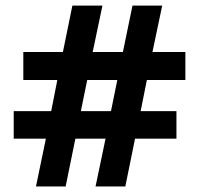

<svg xmlns="http://www.w3.org/2000/svg" viewBox="-20 -763 716 690"><path d="M109.3 -93 144.9 -264.6H29.3V-363.6H164L186 -475.4H63.8V-576.2H206.1L240.1 -742.8H348.1L313.1 -576.2H421.7L456.1 -742.8H562.9L527.9 -576.2H646.2V-475.4H507.8L485.4 -363.6H614.1V-264.6H465.3L430.4 -93H323.4L359.3 -264.6H250.9L215.9 -93ZM270.6 -363.6H378.8L401.6 -475.4H293.4Z"/></svg>

Font: Noto Sans Telugu UI
Style: Regular
Weight: 400
Designer: Jelle Bosma - Monotype Design Team
Foundry: Monotype Imaging Inc.
Version: Version 2.006